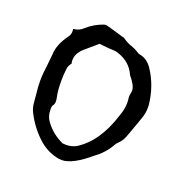

<svg xmlns="http://www.w3.org/2000/svg" viewBox="-108 -667 764 783"><g transform="rotate(20 273.5 -275.0)"><path d="M240.2 14.6Q225.6 14.6 210.9 9.8Q169.4 -1.5 136.2 -32.2Q92.8 -72.3 65.9 -125.5Q56.6 -143.1 54.7 -162.6Q53.2 -184.1 50.8 -206.1Q47.4 -232.9 47.4 -259.8Q47.4 -289.1 54.2 -340.3Q56.6 -359.4 58.1 -378.9Q59.1 -419.9 92.8 -466.8Q102.5 -478 102.5 -493.2Q102.5 -498.5 101.6 -503.9Q127.9 -506.8 143.6 -522.5Q175.3 -550.8 214.8 -564Q218.8 -564.9 223.1 -564.9Q228.5 -564.5 291 -545.9L300.3 -543Q306.2 -543 312.5 -538.6Q329.1 -526.4 348.1 -520Q367.2 -513.7 383.8 -502.4Q387.7 -500 393.1 -499Q424.8 -493.7 446.8 -461.9Q489.7 -397.5 497.6 -317.4L498 -307.6Q498 -282.2 489.3 -258.3Q475.6 -218.3 460.9 -178.7L460 -177.2Q452.1 -148.4 430.7 -128.9Q425.8 -124.5 422.4 -117.7Q398.9 -76.2 361.3 -49.3Q286.6 14.6 240.2 14.6ZM236.3 -49.8Q258.8 -49.8 279.3 -60.5Q361.3 -111.8 400.4 -237.3Q412.1 -268.1 412.1 -295.9Q412.1 -308.1 410.2 -320.8V-325.2L410.6 -330.1Q413.6 -340.3 413.6 -350.6Q413.6 -371.1 383.8 -406.7L382.3 -410.2Q360.8 -456.5 308.6 -474.1Q297.9 -478.5 287.6 -478.5Q269 -478.5 223.6 -483.9Q200.2 -463.4 175.8 -442.9Q142.1 -416 142.1 -383.3Q142.1 -376 144 -368.7Q135.3 -358.4 132.3 -346.2Q128.4 -317.9 128.4 -289.1Q128.4 -244.6 134.3 -220.7Q136.7 -210.4 136.7 -200.7Q136.7 -190.9 129.4 -180.7Q127 -177.2 127 -165L127.4 -160.2Q127.4 -134.8 141.6 -115.2Q171.4 -73.2 220.7 -50.8Q228.5 -49.8 236.3 -49.8Z"/></g></svg>

Font: Kurland
Style: Regular
Weight: 400
Designer: GGBot
Version: 0.22